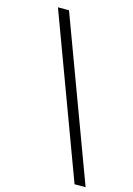

<svg xmlns="http://www.w3.org/2000/svg" viewBox="-130 -797 699 1006"><g transform="rotate(15 219.5 -294.5)"><path d="M379 142 55 -731H115L439 142Z"/></g></svg>

Font: Arima Thin Light
Style: Regular
Weight: 300
Version: Version 1.100